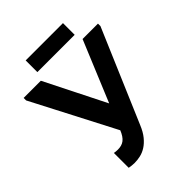

<svg xmlns="http://www.w3.org/2000/svg" viewBox="-239 -963 1092 1092"><g transform="rotate(-45 306.5 -417.5)"><path d="M192.5 8Q215.8 8 239.9 2.5Q264 -3 286.6 -17.4Q309.3 -31.8 330.1 -57.1Q351 -82.5 367.5 -122.8L605.5 -680V-700H481.7L267.2 -183.3Q259.2 -163.5 250.2 -149.9Q241.2 -136.3 230.4 -128Q219.5 -119.8 206.6 -116.4Q193.8 -113 179 -113Q171 -113 163.7 -113.8Q156.5 -114.5 149.3 -115.8V3.5Q160.3 5.5 170.6 6.7Q181 8 192.5 8ZM285.5 -144.3 376.5 -240.8 146 -700H7.7V-680ZM466.8 -842.8H166.8V-748.7H466.8Z"/></g></svg>

Font: Tilda Sans VF
Style: Regular
Weight: 400
Designer: ParaType Ltd
Foundry: ParaType Ltd
Version: Version 1.010